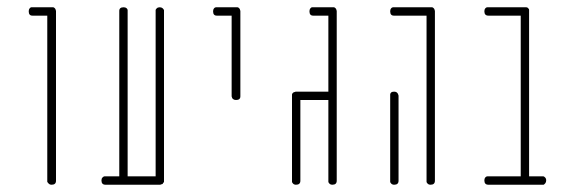

<svg xmlns="http://www.w3.org/2000/svg" viewBox="-20 -752 1573 528"><path d="M69 -732H122H123H126Q128 -732 130 -730L131 -729Q133 -727 133 -725L134 -722V-721V-255Q134 -244 122 -244Q117 -244 114 -247Q111 -250 110 -252V-255V-709H69Q59 -709 59 -721Q59 -726 61.5 -729Q64 -732 66 -732Z M320 -732Q325 -732 328 -729.5Q331 -727 331 -724V-722V-267H408V-722Q408 -723 408 -724.5Q408 -726 411 -729Q414 -732 419 -732Q424 -732 427 -729.5Q430 -727 431 -724V-722V-256V-255V-252Q431 -251 428 -248V-247Q426 -245 423 -245L421 -244H419H320H270Q259 -244 259 -256Q259 -261 262 -264Q265 -267 267 -267H270H308V-722Q308 -732 320 -732Z M576 -732H629H630H633Q635 -732 637 -730L638 -729Q640 -727 640 -725L641 -722V-721V-487Q641 -477 629 -477Q624 -477 621 -479.5Q618 -482 618 -484L617 -487V-709H576Q566 -709 566 -721Q566 -726 568.5 -729Q571 -732 574 -732Z M841 -732H894H895H898Q900 -732 902 -730L903 -729Q905 -727 905 -725L906 -722V-721V-255Q906 -244 894 -244Q889 -244 886 -247Q883 -250 883 -252V-255V-477H806V-255Q806 -244 794 -244Q789 -244 786 -247Q783 -250 783 -252V-255V-489V-492Q783 -494 785 -496L786 -497Q788 -499 791 -499L793 -500H883V-709H841Q831 -709 831 -721Q831 -726 833.5 -729Q836 -732 838 -732Z M1063 -732H1165H1168Q1170 -732 1172 -730L1173 -729Q1175 -727 1175 -725L1176 -722V-255Q1176 -244 1164 -244Q1159 -244 1156 -247Q1153 -250 1153 -252V-255V-709H1063Q1053 -709 1053 -721Q1053 -726 1055.5 -729Q1058 -732 1061 -732ZM1064 -500Q1069 -500 1072 -497Q1075 -494 1075 -492L1076 -489V-255Q1076 -244 1064 -244Q1059 -244 1056 -247Q1053 -250 1053 -252V-255V-489Q1052 -500 1064 -500Z M1323 -732H1425H1427Q1430 -732 1432 -730V-729H1433Q1435 -727 1435 -725V-722V-267H1472Q1473 -267 1474.5 -267Q1476 -267 1479 -264Q1482 -261 1482 -256Q1482 -251 1479.5 -248Q1477 -245 1475 -244H1472H1424H1323Q1312 -244 1312 -256Q1312 -261 1314.5 -264Q1317 -267 1320 -267H1323H1412V-709H1323Q1312 -709 1312 -721Q1312 -726 1314.5 -729Q1317 -732 1320 -732Z"/></svg>

Font: Sticks
Style: Regular
Weight: 400
Version: Version 1.1